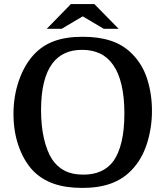

<svg xmlns="http://www.w3.org/2000/svg" viewBox="-20 -910 811 940"><path d="M724 -368Q724 -284 699.5 -207Q675 -130 624 -77Q582 -33 523 -11.5Q464 10 383 10Q301 10 242 -11Q183 -32 142 -74Q98 -120 72 -192.5Q46 -265 46 -352Q46 -439 72.5 -515.5Q99 -592 146 -643Q188 -688 246 -709Q304 -730 385 -730Q464 -730 524 -710Q584 -690 627 -646Q678 -595 701 -522Q724 -449 724 -368ZM181 -371Q181 -292 195.5 -230.5Q210 -169 235 -130Q260 -93 297 -74Q334 -55 388 -55Q486 -55 535 -121Q561 -157 575 -215.5Q589 -274 589 -354Q589 -434 575 -494Q561 -554 534 -592Q508 -630 469.5 -648Q431 -666 382 -666Q333 -666 297 -649Q261 -632 237 -600Q181 -526 181 -371ZM561 -769 442 -890H327L209 -769H282L385 -830L488 -769Z"/></svg>

Font: Domine SemiBold
Style: Regular
Weight: 600
Designer: Pablo Impallari, Rodrigo Fuenzalida, Brenda Gallo
Foundry: Pablo Impallari, Rodrigo Fuenzalida, Brenda Gallo
Version: Version 2.000